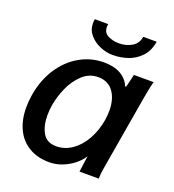

<svg xmlns="http://www.w3.org/2000/svg" viewBox="-136 -852 873 965"><g transform="rotate(20 300.0 -369.0)"><path d="M33.5 -212Q33.5 -245.5 39.5 -282Q53.5 -364 94.2 -426.5Q135 -489 195 -523.5Q255 -558 325 -558Q378.5 -558 414.2 -537.8Q450 -517.5 465 -480L470.5 -483L486.5 -550H592Q585.5 -527 580.5 -501.2Q575.5 -475.5 571.5 -452L506 -67.5Q505.5 -63.5 503.2 -50.5Q501 -37.5 499.8 -25.8Q498.5 -14 498.5 0H395.5Q395.5 -0.5 404 -63L407.5 -86.5L403 -80Q389.5 -59 364 -38.8Q338.5 -18.5 305 -5.2Q271.5 8 236 8Q173 8 127.2 -19Q81.5 -46 57.5 -95.8Q33.5 -145.5 33.5 -212ZM427.5 -285.5Q432 -312.5 432 -338Q432 -401 403.8 -439.8Q375.5 -478.5 322.5 -478.5Q274.5 -478.5 238.5 -444.8Q202.5 -411 181.2 -362.8Q160 -314.5 152 -268.5Q147 -240 147 -211.5Q147 -155 168.8 -117.2Q190.5 -79.5 241 -79.5Q287 -79.5 326 -106.8Q365 -134 391.2 -181Q417.5 -228 427.5 -285.5ZM204 -724.5Q204 -736 206 -746H277.5Q276 -738 276 -731Q276 -699.5 302.2 -686.5Q328.5 -673.5 360.5 -673.5Q398 -673.5 428.5 -691Q459 -708.5 465 -746H537Q528.5 -694.5 499 -663.8Q469.5 -633 430.5 -620.2Q391.5 -607.5 351 -607.5Q317.5 -607.5 283.2 -621.8Q249 -636 226.5 -662.5Q204 -689 204 -724.5Z"/></g></svg>

Font: JuliaMono SemiBoldItalic
Style: Regular
Weight: 600
Italic angle: -9°
Monospace: yes
Designer: cormullion
Foundry: corm
Version: Version 0.049; ttfautohint (v1.8.4)